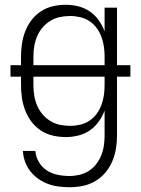

<svg xmlns="http://www.w3.org/2000/svg" viewBox="-20 -562 590 804"><path d="M271 222Q248 222 225 219Q202 216 180.5 208Q159 200 140 186.5Q121 173 107 155Q93 137 85 115Q77 93 76 70H128Q130 94 142.5 116Q155 138 176 151.5Q197 165 221.5 170Q246 175 271 175Q292 175 313 170Q334 165 352 153.5Q370 142 383 125Q396 108 404 88.5Q412 69 415 47.5Q418 26 418 5V-99Q409 -75 393.5 -53Q378 -31 356 -16Q334 -1 308 5.5Q282 12 256 12Q229 12 202 6Q175 0 152 -15Q129 -30 112.5 -51.5Q96 -73 86 -98.5Q76 -124 72 -151Q68 -178 68 -205V-241H24V-289H68V-325Q68 -352 72 -379Q76 -406 86 -431.5Q96 -457 112.5 -478.5Q129 -500 152 -515Q175 -530 202 -536Q229 -542 256 -542Q282 -542 308 -535.5Q334 -529 356 -514Q378 -499 393.5 -477Q409 -455 418 -431V-530H470V-289H526V-241H470V5Q470 33 465.5 60.5Q461 88 450 114Q439 140 420.5 161.5Q402 183 378 197Q354 211 326.5 216.5Q299 222 271 222ZM418 -289V-325Q418 -346 415 -367Q412 -388 404.5 -408Q397 -428 384.5 -445Q372 -462 354.5 -473.5Q337 -485 316 -490Q295 -495 274 -495Q252 -495 230.5 -490.5Q209 -486 190.5 -474.5Q172 -463 158 -446.5Q144 -430 135.5 -410Q127 -390 123.5 -368.5Q120 -347 120 -325V-289ZM274 -35Q295 -35 316 -40Q337 -45 354.5 -56.5Q372 -68 384.5 -85Q397 -102 404.5 -122Q412 -142 415 -163Q418 -184 418 -205V-241H120V-205Q120 -183 123.5 -161.5Q127 -140 135.5 -120Q144 -100 158 -83.5Q172 -67 190.5 -55.5Q209 -44 230.5 -39.5Q252 -35 274 -35Z"/></svg>

Font: Lode Dark Term
Style: Regular
Weight: 400
Monospace: yes
Designer: Belleve Invis
Foundry: Belleve Invis
Version: Version 29.2.0